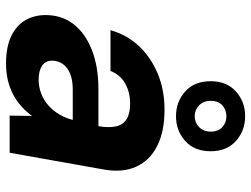

<svg xmlns="http://www.w3.org/2000/svg" viewBox="-118 -702 832 636"><g transform="rotate(90 298.0 -384.0)"><path d="M191 12Q134 12 98 -6Q62 -24 45.5 -54.5Q29 -85 30 -123Q31 -175 61 -213Q91 -251 146 -272.5Q201 -294 275 -294H398Q404 -330 398.5 -353Q393 -376 374.5 -387.5Q356 -399 323 -399Q286 -399 257 -383Q228 -367 215 -334H80Q95 -388 132.5 -428Q170 -468 224 -490.5Q278 -513 343 -513Q415 -513 463 -489Q511 -465 532 -419.5Q553 -374 541 -309L486 0H363L364 -74Q350 -55 332.5 -39Q315 -23 293 -11.5Q271 0 245.5 6Q220 12 191 12ZM243 -96Q268 -96 290 -104.5Q312 -113 329.5 -128.5Q347 -144 359 -164.5Q371 -185 377 -208V-209H276Q247 -209 226 -201Q205 -193 193.5 -178Q182 -163 181 -143Q180 -119 197.5 -107.5Q215 -96 243 -96ZM365 -551Q317 -551 283 -581.5Q249 -612 249 -666Q249 -719 283 -749.5Q317 -780 365 -780Q413 -780 447 -749.5Q481 -719 481 -666Q481 -612 447 -581.5Q413 -551 365 -551ZM365 -613Q386 -613 401 -627.5Q416 -642 416 -666Q416 -691 401 -704.5Q386 -718 365 -718Q344 -718 329 -704.5Q314 -691 314 -666Q314 -642 329 -627.5Q344 -613 365 -613Z"/></g></svg>

Font: DM Sans 18pt ExtraBold
Style: Italic
Weight: 800
Italic angle: -10°
Designer: Colophon Foundry, Jonny Pinhorn
Foundry: Colophon Foundry
Version: Version 4.004;gftools[0.9.30]